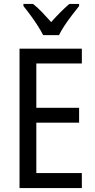

<svg xmlns="http://www.w3.org/2000/svg" viewBox="-20 -963 488 983"><path d="M399 0H80V-714H399V-638H166V-411H385V-335H166V-77H399ZM201 -783Q190 -805 173 -831.5Q156 -858 137 -884Q118 -910 100 -932V-943H149Q171 -926 195 -901Q219 -876 242 -850Q268 -879 288.5 -899.5Q309 -920 335 -943H385V-932Q369 -912 349 -886Q329 -860 311 -833Q293 -806 282 -783Z"/></svg>

Font: Noto Sans Arabic Condensed
Style: Regular
Weight: 400
Width: 3
Designer: Monotype Design Team, Nadine Chahine, Nizar Qandah and Khaled Hosny
Foundry: Monotype Imaging Inc.
Version: Version 2.012